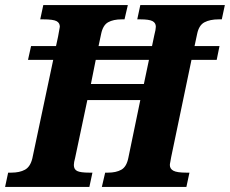

<svg xmlns="http://www.w3.org/2000/svg" viewBox="-42 -734 903 754"><path d="M732 -600 722 -553H820L809 -499H710L630 -116Q629 -108 627 -99Q625 -90 625 -86Q625 -71 639 -63.5Q653 -56 690 -56H702L690 0H358L371 -56H382Q414 -56 434.5 -67.5Q455 -79 462 -114L509 -341H301L253 -114Q248 -96 248 -86Q248 -69 261 -62.5Q274 -56 309 -56H321L309 0H-22L-10 -56H2Q35 -56 56 -67.5Q77 -79 85 -112L167 -499H68L80 -553H178L186 -590Q193 -627 193 -629Q193 -644 180 -651Q167 -658 128 -658H116L128 -714H460L447 -658H436Q403 -658 382.5 -646.5Q362 -635 355 -600L345 -553H555L564 -596Q570 -619 570 -629Q570 -644 557 -651Q544 -658 509 -658H497L509 -714H841L829 -658H817Q783 -658 761 -646.5Q739 -635 732 -600ZM543 -499H334L315 -404H523Z"/></svg>

Font: Noto Serif NarrowExtraBold
Style: Italic
Weight: 800
Width: 4
Italic angle: -12°
Designer: Monotype Design Team
Foundry: Monotype Imaging Inc.
Version: Version 1.001